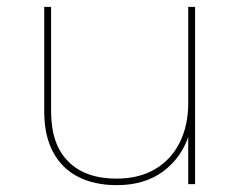

<svg xmlns="http://www.w3.org/2000/svg" viewBox="-20 -537 704 560"><path d="M321 3Q255 3 207.5 -21.5Q160 -46 134.5 -94Q109 -142 109 -212V-517H129V-212Q129 -116 179 -66Q229 -16 320 -16Q385 -16 432 -43.5Q479 -71 504 -121Q529 -171 529 -236V-517H549V0H529V-146L531 -143Q509 -76 455 -36.5Q401 3 321 3Z"/></svg>

Font: Montserrat Thin Thin
Style: Regular
Weight: 250
Version: Version 9.000